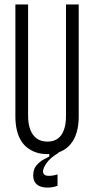

<svg xmlns="http://www.w3.org/2000/svg" viewBox="-20 -680 422 861"><path d="M238 153Q220 160 200.5 161Q181 162 165 157.5Q149 153 139 140.5Q129 128 129 106Q129 78 144 61Q159 44 176 35Q193 26 201 22V10L243 1V5Q205 28 189 51Q173 74 173 88Q173 98 179 103Q185 108 195.5 108.5Q206 109 217.5 107Q229 105 238 102ZM191 11Q164 11 142 3.5Q120 -4 102.5 -17.5Q85 -31 73 -51.5Q61 -72 55 -99Q49 -126 49 -158V-660H106V-160Q106 -124 116 -98Q126 -72 145.5 -58.5Q165 -45 193 -45Q220 -45 238.5 -58Q257 -71 266.5 -97Q276 -123 276 -160V-660H333V-158Q333 -77 296 -33Q259 11 191 11Z"/></svg>

Font: Bricolage Grotesque 72pt Condensed ExtraLight
Style: Regular
Weight: 250
Width: 3
Designer: Mathieu Triay
Foundry: Atelier Triay
Version: Version 1.001;gftools[0.9.33.dev8+g029e19f]